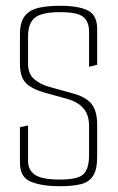

<svg xmlns="http://www.w3.org/2000/svg" viewBox="-20 -642 407 664"><path d="M188 2Q125 2 87 -13.5Q49 -29 49 -78V-202L77 -208V-85Q77 -54 101 -37.5Q125 -21 187 -21Q250 -21 269 -40Q288 -59 288 -105V-206Q288 -246 268 -268Q248 -290 213 -300L133 -322Q88 -335 68.5 -356Q49 -377 49 -421V-523Q49 -566 66 -587Q83 -608 114 -615Q145 -622 188 -622Q251 -622 283.5 -606Q316 -590 316 -542V-418L288 -411V-533Q288 -567 268 -583.5Q248 -600 187 -600Q125 -600 101 -581Q77 -562 77 -516V-422Q77 -386 98.5 -368Q120 -350 149 -342L232 -319Q277 -307 296.5 -282.5Q316 -258 316 -212V-100Q316 -56 302 -34Q288 -12 259.5 -5Q231 2 188 2Z"/></svg>

Font: Smooch Sans ExtraLight
Style: Regular
Weight: 200
Designer: Robert E. Leuschke
Foundry: Robert E. Leuschke
Version: Version 1.010; ttfautohint (v1.8.3)